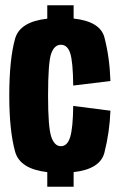

<svg xmlns="http://www.w3.org/2000/svg" viewBox="-20 -700 455 725"><path d="M158.5 5V-50Q55 -62 37 -127.5Q15 -207.5 15 -338.5Q15 -475.5 37 -554Q55 -618 158.5 -629.5V-680H258V-630Q359 -619 374.5 -558Q394 -483.5 397 -394L256.5 -377Q255.5 -468 245 -499.5Q234.5 -531 210 -531Q185.5 -531 173.5 -498.2Q161.5 -465.5 161.5 -338.5Q161.5 -219.5 173.5 -183.8Q185.5 -148 210 -148Q234.5 -148 245 -182.5Q255.5 -217 256.5 -300L397 -282Q394 -201.5 374.5 -124.5Q359 -61.5 258 -50V5Z"/></svg>

Font: Anybody Condensed Regular
Style: Bold
Weight: 700
Width: 3
Designer: Tyler Finck
Foundry: Etcetera Type Company
Version: Version 1.010; ttfautohint (v1.8.3) -l 8 -r 50 -G 200 -x 14 